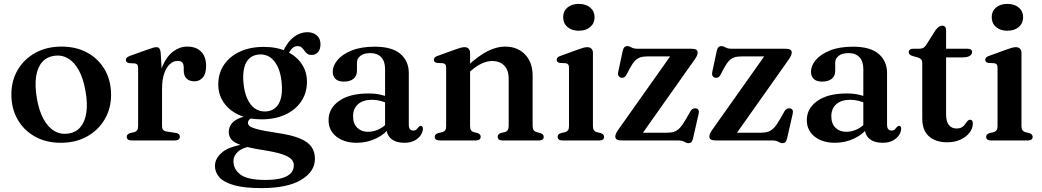

<svg xmlns="http://www.w3.org/2000/svg" viewBox="-20 -722 5356 987"><path d="M296.5 -482.5Q372 -482.5 429.2 -451Q486.5 -419.5 518.8 -363.5Q551 -307.5 551 -234.5Q551 -164 518 -108.2Q485 -52.5 427 -20.2Q369 12 292.5 12Q217 12 160 -19.8Q103 -51.5 70.8 -107.5Q38.5 -163.5 38.5 -236Q38.5 -307.5 71.2 -363Q104 -418.5 162 -450.5Q220 -482.5 296.5 -482.5ZM332 -35.5Q370 -41 393.2 -68.2Q416.5 -95.5 423.8 -142.2Q431 -189 419.5 -254Q408.5 -318.5 385 -361Q361.5 -403.5 328.8 -422.2Q296 -441 257 -435Q219.5 -429 196 -402Q172.5 -375 165.5 -328.2Q158.5 -281.5 169.5 -216.5Q180.5 -152 204 -109.5Q227.5 -67 260.2 -48.2Q293 -29.5 332 -35.5Z M795 -263Q795 -334.5 816 -383.5Q837 -432.5 870.5 -457.5Q904 -482.5 942 -482.5Q988.5 -482.5 1014 -456.5Q1039.5 -430.5 1039.5 -383Q1039.5 -343.5 1022.8 -323.8Q1006 -304 979.5 -304Q953 -304 938.8 -318.5Q924.5 -333 924.5 -359V-376.5Q924 -393 916.8 -401Q909.5 -409 892.5 -409Q872.5 -409 854.2 -393.2Q836 -377.5 824.5 -345.5Q813 -313.5 813 -264ZM806 -450.5 813 -335V-74.5Q813 -61 818.5 -54.5Q824 -48 838.5 -45.5L882.5 -39Q893.5 -37.5 899 -32.5Q904.5 -27.5 904.5 -19Q904.5 -10 898 -5Q891.5 0 879 0H656.5Q643.5 0 637.5 -5Q631.5 -10 631.5 -18.5Q631.5 -25.5 635.8 -30.2Q640 -35 649.5 -38L671 -43Q680.5 -46 685.2 -52.8Q690 -59.5 690 -74V-372Q690 -384 686 -389.2Q682 -394.5 673.5 -396L643.5 -397.5Q634.5 -399.5 630.8 -403.5Q627 -407.5 627 -414Q627 -421 631.8 -425.8Q636.5 -430.5 648.5 -435L735 -466Q757 -474 767.5 -476.8Q778 -479.5 784 -479.5Q794 -479.5 799.2 -472.8Q804.5 -466 806 -450.5Z M1403.5 -39Q1333.5 -49.5 1302.2 -58Q1271 -66.5 1262.8 -74.2Q1254.5 -82 1254.5 -90Q1254.5 -99 1261.5 -106.8Q1268.5 -114.5 1285.5 -122L1273.5 -129.5Q1228.5 -124 1202.8 -111Q1177 -98 1166.5 -80.5Q1156 -63 1156 -43.5Q1156 -21 1169.8 -4.5Q1183.5 12 1222.2 25.2Q1261 38.5 1335.5 50Q1396.5 59.5 1430 70.8Q1463.5 82 1477 95.8Q1490.5 109.5 1490.5 127.5Q1490.5 151 1475.2 168Q1460 185 1427.8 194Q1395.5 203 1344 203Q1254 203 1217 176Q1180 149 1180 105.5Q1180 79 1203.8 57.5Q1227.5 36 1274 29.5L1265 15Q1164 27 1124.5 59Q1085 91 1085 131Q1085 164 1108.2 189.8Q1131.5 215.5 1183.8 230.2Q1236 245 1324 245Q1457.5 245 1528.2 202.5Q1599 160 1599 94Q1599 58 1580.5 32Q1562 6 1519.2 -11.2Q1476.5 -28.5 1403.5 -39ZM1421 -430.5 1450.5 -425.5Q1469.5 -461 1481.8 -473Q1494 -485 1509 -485Q1522.5 -485 1530.2 -478.2Q1538 -471.5 1544.2 -462.2Q1550.5 -453 1559 -446.2Q1567.5 -439.5 1582 -439.5Q1603 -439.5 1615.2 -454.5Q1627.5 -469.5 1627.5 -494.5Q1627.5 -523.5 1608.8 -540Q1590 -556.5 1559.5 -556.5Q1524 -556.5 1492.2 -533.2Q1460.5 -510 1437.5 -463ZM1558 -302Q1558 -353 1530.8 -393.5Q1503.5 -434 1453.8 -457.5Q1404 -481 1336 -481Q1266.5 -481 1213.8 -456.8Q1161 -432.5 1131.5 -389Q1102 -345.5 1102 -287.5Q1102 -237 1129.2 -196.2Q1156.5 -155.5 1206.5 -132Q1256.5 -108.5 1324 -108.5Q1394 -108.5 1446.5 -132.8Q1499 -157 1528.5 -200.8Q1558 -244.5 1558 -302ZM1314 -442Q1361 -444.5 1391.2 -405.8Q1421.5 -367 1428 -296Q1434.5 -227 1413 -189.2Q1391.5 -151.5 1346 -149Q1314.5 -147.5 1290.2 -164.5Q1266 -181.5 1251 -215Q1236 -248.5 1231.5 -295.5Q1227.5 -341.5 1235.5 -373.8Q1243.5 -406 1263.5 -423.2Q1283.5 -440.5 1314 -442Z M1967.5 -62.5V-72.5L1959.5 -75V-367Q1959.5 -406.5 1939.8 -427.8Q1920 -449 1884 -449Q1850 -449 1832.5 -434.8Q1815 -420.5 1815 -400.5V-358.5Q1815 -331.5 1797.2 -317Q1779.5 -302.5 1747.5 -302.5Q1719.5 -302.5 1705 -316Q1690.5 -329.5 1690.5 -353Q1690.5 -384.5 1715.5 -414Q1740.5 -443.5 1788.8 -462.8Q1837 -482 1906.5 -482Q1995 -482 2038.2 -445Q2081.5 -408 2081.5 -346V-80.5Q2081.5 -65.5 2087.5 -58.2Q2093.5 -51 2104 -51Q2116 -51 2121.2 -56.5Q2126.5 -62 2130.5 -67.5Q2133.5 -70.5 2136.2 -72.8Q2139 -75 2143 -75Q2148.5 -75 2151.2 -71Q2154 -67 2154 -60Q2154 -44.5 2143.2 -27.8Q2132.5 -11 2111.2 0.5Q2090 12 2058.5 12Q2016.5 12 1992 -7.5Q1967.5 -27 1967.5 -62.5ZM1669 -104.5Q1669 -165 1723.2 -203.2Q1777.5 -241.5 1874.5 -241.5Q1908 -241.5 1935.2 -235.5Q1962.5 -229.5 1983 -220L1973.5 -190.5Q1954.5 -198.5 1934.8 -203.8Q1915 -209 1891.5 -209Q1846.5 -209 1820.8 -186.5Q1795 -164 1795 -124.5Q1795 -86 1816.5 -65.2Q1838 -44.5 1871.5 -44.5Q1901.5 -44.5 1929.2 -58.2Q1957 -72 1976.5 -97L1987.5 -71Q1958.5 -31.5 1912.2 -9.8Q1866 12 1814 12Q1749.5 12 1709.2 -19.8Q1669 -51.5 1669 -104.5Z M2396.5 -450.5V-74.5Q2396.5 -60 2401 -53Q2405.5 -46 2415 -43L2435.5 -38Q2451 -32 2451 -19.5Q2451 0 2425.5 0H2240Q2227 0 2221 -5Q2215 -10 2215 -18.5Q2215 -25.5 2219.2 -30.2Q2223.5 -35 2232.5 -38L2254.5 -43Q2264 -46 2268.8 -52.8Q2273.5 -59.5 2273.5 -74V-373Q2273.5 -385 2269.5 -390.2Q2265.5 -395.5 2257 -397L2227 -398.5Q2218 -400 2214.2 -404.2Q2210.5 -408.5 2210.5 -414.5Q2210.5 -422 2215 -426.8Q2219.5 -431.5 2232 -435.5L2320 -467.5Q2337 -473.5 2347.8 -476.5Q2358.5 -479.5 2367.5 -479.5Q2382 -479.5 2389.2 -471.5Q2396.5 -463.5 2396.5 -450.5ZM2381.5 -342 2360.5 -363.5 2381 -381.5Q2442.5 -437.5 2488.5 -460Q2534.5 -482.5 2576 -482.5Q2640 -482.5 2679 -442.2Q2718 -402 2718 -333V-76Q2718 -60.5 2723 -53.2Q2728 -46 2738 -43L2757.5 -38Q2766.5 -35 2770.8 -30.2Q2775 -25.5 2775 -18.5Q2775 -10 2769.2 -5Q2763.5 0 2750.5 0H2564Q2538.5 0 2538.5 -19.5Q2538.5 -32 2554 -38L2575.5 -43Q2585.5 -46 2590.2 -53.5Q2595 -61 2595 -76V-315Q2595 -362 2571.8 -385.2Q2548.5 -408.5 2510 -408.5Q2486.5 -408.5 2459.2 -396.8Q2432 -385 2402.5 -359.5Z M3028 -450.5V-74.5Q3028 -60 3032.8 -53Q3037.5 -46 3046.5 -43L3067.5 -38Q3076.5 -35 3081 -30.2Q3085.5 -25.5 3085.5 -18.5Q3085.5 -10 3079.5 -5Q3073.5 0 3060.5 0H2871.5Q2858.5 0 2852.5 -5Q2846.5 -10 2846.5 -18.5Q2846.5 -25.5 2850.8 -30.2Q2855 -35 2864.5 -38L2886 -43Q2895.5 -46 2900.2 -52.8Q2905 -59.5 2905 -74V-373Q2905 -385 2901 -390.2Q2897 -395.5 2888.5 -397L2858.5 -398.5Q2849.5 -400 2845.8 -404.2Q2842 -408.5 2842 -414.5Q2842 -422 2846.5 -426.8Q2851 -431.5 2863.5 -435.5L2951.5 -467.5Q2969.5 -474 2980 -476.8Q2990.5 -479.5 2998.5 -479.5Q3013 -479.5 3020.5 -471.5Q3028 -463.5 3028 -450.5ZM2955.5 -564Q2919 -564 2897 -583.2Q2875 -602.5 2875 -633.5Q2875 -664.5 2897 -683.2Q2919 -702 2955.5 -702Q2992 -702 3014.2 -683Q3036.5 -664 3036.5 -633.5Q3036.5 -602.5 3014.2 -583.2Q2992 -564 2955.5 -564Z M3551 -416 3269 -17 3249 -39.5H3403Q3429 -39.5 3445.5 -45Q3462 -50.5 3476 -65.8Q3490 -81 3506.5 -110L3529 -149.5Q3535 -159.5 3542 -162.8Q3549 -166 3557 -165Q3566.5 -163.5 3570.2 -157Q3574 -150.5 3572 -139.5L3542.5 -10Q3539.5 3 3534 8.5Q3528.5 14 3519.5 14Q3509 14 3498 7Q3487 0 3465 0H3176.5Q3158 0 3150.5 -5.2Q3143 -10.5 3143 -20Q3143 -27 3146.5 -35.2Q3150 -43.5 3158.5 -55.5L3439 -452L3458.5 -432H3308.5Q3286 -432 3271 -427Q3256 -422 3243.8 -409Q3231.5 -396 3218.5 -372L3200 -337Q3195 -327.5 3188.2 -324.2Q3181.5 -321 3172.5 -322.5Q3164 -324.5 3159.8 -331.8Q3155.5 -339 3157.5 -350L3181 -460Q3184 -473.5 3189.8 -479.2Q3195.5 -485 3205 -485Q3215.5 -485 3226.2 -478.2Q3237 -471.5 3258.5 -471.5H3533Q3551.5 -471.5 3559 -466.5Q3566.5 -461.5 3566.5 -452Q3566.5 -445 3563 -436.5Q3559.5 -428 3551 -416Z M4034.5 -416 3752.5 -17 3732.5 -39.5H3886.5Q3912.5 -39.5 3929 -45Q3945.5 -50.5 3959.5 -65.8Q3973.5 -81 3990 -110L4012.5 -149.5Q4018.5 -159.5 4025.5 -162.8Q4032.5 -166 4040.5 -165Q4050 -163.5 4053.8 -157Q4057.5 -150.5 4055.5 -139.5L4026 -10Q4023 3 4017.5 8.5Q4012 14 4003 14Q3992.5 14 3981.5 7Q3970.5 0 3948.5 0H3660Q3641.5 0 3634 -5.2Q3626.5 -10.5 3626.5 -20Q3626.5 -27 3630 -35.2Q3633.5 -43.5 3642 -55.5L3922.5 -452L3942 -432H3792Q3769.5 -432 3754.5 -427Q3739.5 -422 3727.2 -409Q3715 -396 3702 -372L3683.5 -337Q3678.5 -327.5 3671.8 -324.2Q3665 -321 3656 -322.5Q3647.5 -324.5 3643.2 -331.8Q3639 -339 3641 -350L3664.5 -460Q3667.5 -473.5 3673.2 -479.2Q3679 -485 3688.5 -485Q3699 -485 3709.8 -478.2Q3720.5 -471.5 3742 -471.5H4016.5Q4035 -471.5 4042.5 -466.5Q4050 -461.5 4050 -452Q4050 -445 4046.5 -436.5Q4043 -428 4034.5 -416Z M4426 -62.5V-72.5L4418 -75V-367Q4418 -406.5 4398.2 -427.8Q4378.5 -449 4342.5 -449Q4308.5 -449 4291 -434.8Q4273.5 -420.5 4273.5 -400.5V-358.5Q4273.5 -331.5 4255.8 -317Q4238 -302.5 4206 -302.5Q4178 -302.5 4163.5 -316Q4149 -329.5 4149 -353Q4149 -384.5 4174 -414Q4199 -443.5 4247.2 -462.8Q4295.5 -482 4365 -482Q4453.5 -482 4496.8 -445Q4540 -408 4540 -346V-80.5Q4540 -65.5 4546 -58.2Q4552 -51 4562.5 -51Q4574.5 -51 4579.8 -56.5Q4585 -62 4589 -67.5Q4592 -70.5 4594.8 -72.8Q4597.5 -75 4601.5 -75Q4607 -75 4609.8 -71Q4612.5 -67 4612.5 -60Q4612.5 -44.5 4601.8 -27.8Q4591 -11 4569.8 0.5Q4548.5 12 4517 12Q4475 12 4450.5 -7.5Q4426 -27 4426 -62.5ZM4127.5 -104.5Q4127.5 -165 4181.8 -203.2Q4236 -241.5 4333 -241.5Q4366.5 -241.5 4393.8 -235.5Q4421 -229.5 4441.5 -220L4432 -190.5Q4413 -198.5 4393.2 -203.8Q4373.5 -209 4350 -209Q4305 -209 4279.2 -186.5Q4253.5 -164 4253.5 -124.5Q4253.5 -86 4275 -65.2Q4296.5 -44.5 4330 -44.5Q4360 -44.5 4387.8 -58.2Q4415.5 -72 4435 -97L4446 -71Q4417 -31.5 4370.8 -9.8Q4324.5 12 4272.5 12Q4208 12 4167.8 -19.8Q4127.5 -51.5 4127.5 -104.5Z M4698.5 -426.5 4673.5 -433.5Q4661 -437 4656.2 -442Q4651.5 -447 4651.5 -453.5Q4651.5 -462.5 4657.8 -467Q4664 -471.5 4674 -471.5H4705.5Q4718 -471.5 4726 -475.8Q4734 -480 4741.5 -491.5L4789 -566.5Q4798 -578.5 4806.5 -584.2Q4815 -590 4823.5 -590Q4833 -590 4838.2 -584Q4843.5 -578 4843.5 -567V-133Q4843.5 -98 4857.5 -79.8Q4871.5 -61.5 4897 -61.5Q4915 -61.5 4925.2 -68.2Q4935.5 -75 4941.5 -83.8Q4947.5 -92.5 4953 -99.2Q4958.5 -106 4966.5 -106.5Q4973.5 -106.5 4977.2 -102Q4981 -97.5 4981 -87.5Q4981 -62 4964 -40Q4947 -18 4917.2 -4.2Q4887.5 9.5 4849.5 9.5Q4790 9.5 4755.5 -21Q4721 -51.5 4721 -113V-397.5Q4721 -410 4715.8 -416.2Q4710.5 -422.5 4698.5 -426.5ZM4792.5 -427V-471.5H4954Q4965 -471.5 4971 -467.2Q4977 -463 4977 -454.5Q4977 -443 4965.2 -435Q4953.5 -427 4927.5 -427Z M5231 -450.5V-74.5Q5231 -60 5235.8 -53Q5240.5 -46 5249.5 -43L5270.5 -38Q5279.5 -35 5284 -30.2Q5288.5 -25.5 5288.5 -18.5Q5288.5 -10 5282.5 -5Q5276.5 0 5263.5 0H5074.5Q5061.5 0 5055.5 -5Q5049.5 -10 5049.5 -18.5Q5049.5 -25.5 5053.8 -30.2Q5058 -35 5067.5 -38L5089 -43Q5098.5 -46 5103.2 -52.8Q5108 -59.5 5108 -74V-373Q5108 -385 5104 -390.2Q5100 -395.5 5091.5 -397L5061.5 -398.5Q5052.5 -400 5048.8 -404.2Q5045 -408.5 5045 -414.5Q5045 -422 5049.5 -426.8Q5054 -431.5 5066.5 -435.5L5154.5 -467.5Q5172.5 -474 5183 -476.8Q5193.5 -479.5 5201.5 -479.5Q5216 -479.5 5223.5 -471.5Q5231 -463.5 5231 -450.5ZM5158.5 -564Q5122 -564 5100 -583.2Q5078 -602.5 5078 -633.5Q5078 -664.5 5100 -683.2Q5122 -702 5158.5 -702Q5195 -702 5217.2 -683Q5239.5 -664 5239.5 -633.5Q5239.5 -602.5 5217.2 -583.2Q5195 -564 5158.5 -564Z"/></svg>

Font: Fraunces Medium
Style: Regular
Weight: 500
Version: Version 1.000;[b76b70a41]